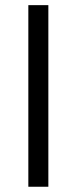

<svg xmlns="http://www.w3.org/2000/svg" viewBox="-20 -711 292 731"><path d="M164.1 -691.4V0H87.9V-691.4Z"/></svg>

Font: Gidole
Style: Regular
Weight: 400
Version: Version 2.100; ttfautohint (v1.8.4.7-5d5b)